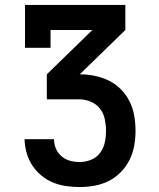

<svg xmlns="http://www.w3.org/2000/svg" viewBox="-20 -755 640 775"><path d="M302 0Q274 0 246.5 -4Q219 -8 193.5 -18.5Q168 -29 146.5 -47Q125 -65 110 -88Q95 -111 87.5 -138Q80 -165 79 -193H198Q198 -173 206 -154.5Q214 -136 229 -123.5Q244 -111 263 -106Q282 -101 302 -101Q325 -101 347.5 -110Q370 -119 384 -138Q398 -157 403 -180Q408 -203 408 -227Q408 -250 403 -274Q398 -298 383.5 -316.5Q369 -335 346.5 -344.5Q324 -354 300 -354H169V-455L353 -634H184V-562H81V-735H486V-634L302 -455Q332 -455 362 -449Q392 -443 419.5 -429.5Q447 -416 468.5 -394Q490 -372 503.5 -344.5Q517 -317 522 -287Q527 -257 527 -226Q527 -196 521.5 -166Q516 -136 502.5 -109Q489 -82 467.5 -60Q446 -38 419 -24.5Q392 -11 362 -5.5Q332 0 302 0Z"/></svg>

Font: Iosevka Book
Style: Bold
Weight: 700
Designer: Belleve Invis
Foundry: Belleve Invis
Version: Version 28.0.7; ttfautohint (v1.8.3)